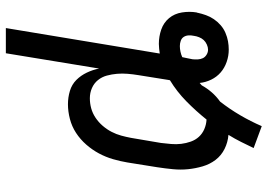

<svg xmlns="http://www.w3.org/2000/svg" viewBox="-146 -628 893 640"><g transform="rotate(-90 300.0 -308.5)"><path d="M199 118 126 91Q136 70 146.5 49Q157 28 170 7Q145 5 123 -6Q101 -17 86.5 -36Q72 -55 65 -79Q58 -103 55.5 -127.5Q53 -152 55.5 -178Q58 -204 62 -230L78 -330Q82 -354 89 -378Q96 -402 108 -424.5Q120 -447 137.5 -467Q155 -487 176.5 -501Q198 -515 223 -521.5Q248 -528 272 -528Q295 -528 316.5 -521.5Q338 -515 353 -500Q368 -485 377.5 -465Q387 -445 391 -424L442 -735H526L441 -222Q449 -223 457 -224Q465 -225 473 -225Q498 -225 521 -217Q544 -209 559 -191Q574 -173 578 -148Q582 -123 578 -99Q577 -98 577 -97Q577 -96 577 -96Q574 -82 569 -68Q564 -54 555.5 -41.5Q547 -29 535.5 -19Q524 -9 510 -3Q496 3 482 5.5Q468 8 454 8Q433 8 413 1Q393 -6 378 -19Q363 -32 354 -50.5Q345 -69 343 -89Q341 -87 339 -85.5Q337 -84 335 -82Q325 -64 311.5 -48.5Q298 -33 281 -21Q256 11 235.5 46Q215 81 199 118ZM221 -66Q249 -101 281.5 -133Q314 -165 352 -188Q352 -189 352.5 -190.5Q353 -192 353 -193L369 -293Q372 -311 373.5 -329Q375 -347 373.5 -364.5Q372 -382 367.5 -398.5Q363 -415 352.5 -428Q342 -441 326 -448Q310 -455 292 -455Q275 -455 258.5 -450.5Q242 -446 227 -436Q212 -426 200 -412Q188 -398 180 -382.5Q172 -367 167.5 -350.5Q163 -334 160 -318L143 -218Q141 -201 139.5 -184Q138 -167 140 -150.5Q142 -134 147.5 -118.5Q153 -103 163.5 -91.5Q174 -80 189 -73.5Q204 -67 221 -66ZM454 -61Q462 -61 471 -65Q480 -69 486 -75.5Q492 -82 495.5 -91Q499 -100 500 -108Q502 -117 501.5 -126Q501 -135 496.5 -142Q492 -149 483.5 -152Q475 -155 466 -155Q457 -155 447.5 -153Q438 -151 429 -147Q427 -139 425.5 -130.5Q424 -122 422 -113Q421 -104 421.5 -95Q422 -86 425.5 -78.5Q429 -71 437 -66Q445 -61 454 -61Z"/></g></svg>

Font: Zed Sans Extended
Style: Italic
Weight: 400
Width: 7
Italic angle: -9°
Designer: Belleve Invis
Foundry: Belleve Invis
Version: Version 1.0.0; ttfautohint (v1.8.4)